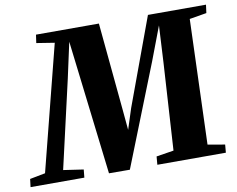

<svg xmlns="http://www.w3.org/2000/svg" viewBox="-125 -849 1178 956"><g transform="rotate(-10 464.0 -371.0)"><path d="M-45 0 -40 -40.5 38 -55.5 198.5 -687 107.5 -701.5 113.5 -743H431.5L473.5 -300.5L483 -196.5L516.5 -300.5L679.5 -743H973L967.5 -701.5L881 -687L859.5 -55.5L946 -40.5L942.5 0H596L599.5 -41.5L687.5 -55.5L714.5 -495.5L724.5 -682L660 -512L457 0.5L351.5 0L291.5 -504L270.5 -679.5L231.5 -500.5L129.5 -55.5L231 -40.5L227 0Z"/></g></svg>

Font: Merriweather 60pt Black
Style: Italic
Weight: 900
Italic angle: -7.8°
Version: Version 2.101